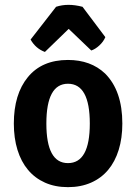

<svg xmlns="http://www.w3.org/2000/svg" viewBox="-20 -757 561 791"><path d="M413 -454Q484 -383 484 -248Q484 -188 469 -139.5Q454 -91 425.5 -57Q397 -23 355 -4.5Q313 14 260 14Q207 14 165.5 -4.5Q124 -23 95.5 -57Q67 -91 52 -139.5Q37 -188 37 -248Q37 -369 95 -439.5Q153 -510 260 -510Q354 -510 413 -454ZM260 -412Q171 -412 171 -248Q171 -85 260 -85Q350 -85 350 -248Q350 -412 260 -412ZM356 -549 263 -638 165 -543Q127 -557 106 -594L211 -729Q259 -745 320 -729L414 -604Q406 -585 389 -569.5Q372 -554 356 -549Z"/></svg>

Font: Signika
Style: Semibold
Weight: 600
Designer: Anna Giedrys
Foundry: Anna Giedrys
Version: Version 1.001